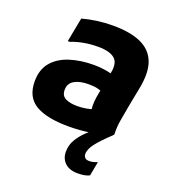

<svg xmlns="http://www.w3.org/2000/svg" viewBox="-142 -669 897 1001"><g transform="rotate(20 307.0 -168.5)"><path d="M274.4 12Q153.5 12 91.1 -25Q28.8 -62 28.8 -149.6Q28.8 -215.6 64 -256.4Q99.2 -297.2 158.8 -316Q218.4 -334.8 292 -334.8Q327.1 -334.8 356.3 -329.5Q385.6 -324.2 400 -319.2L383.2 -214Q366.7 -221.8 347.9 -226.3Q329.1 -230.8 298.8 -230.8Q250.2 -230.8 220.5 -213.7Q190.8 -196.6 190.8 -160.6Q190.8 -128.2 215.3 -115.7Q239.8 -103.2 281.2 -103.2Q303.1 -103.2 329 -107.3Q354.9 -111.3 373.2 -120L370.6 -74.6Q360.5 -88.9 357.7 -111.3Q354.9 -133.7 357.2 -158.6Q359.6 -183.4 364 -204.7L384.3 -313.3Q401 -380 373.1 -405.6Q345.2 -431.2 279.2 -431.2Q234.2 -431.2 195.8 -423.6Q157.5 -416.1 131.2 -404.8H119.2L145 -539.2Q183.3 -549.7 226.1 -555.7Q268.9 -561.6 314.8 -561.6Q408.6 -561.6 468.1 -535.5Q527.5 -509.3 550.3 -452.9Q573 -396.5 555.2 -304.4L534 -194.4Q526.7 -154.6 519.3 -112Q511.9 -69.4 514 -30.4L507.2 -22.4Q452 -6.5 394.9 2.8Q337.7 12 274.4 12ZM467.7 213.6Q454.3 220.3 437.5 223Q420.7 225.6 403 225.6Q357 225.6 332 201.9Q307 178.2 307 140.3Q307 102.9 325.4 72.3Q343.7 41.8 370.8 16.3Q397.8 -9.2 423.9 -30.8L507.2 -22.4Q458 23.3 432.1 56.5Q406.2 89.7 406.2 116.3Q406.2 128.9 413.7 136.8Q421.1 144.8 437.6 144.8Q457.2 144.8 479.1 135.6H482.5Z"/></g></svg>

Font: Kufam
Style: Italic
Weight: 400
Italic angle: -11°
Designer: Artur Schmal
Foundry: Original Type
Version: Version 1.301; ttfautohint (v1.8.3)